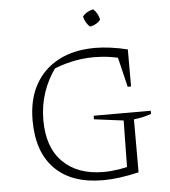

<svg xmlns="http://www.w3.org/2000/svg" viewBox="-58 -905 855 965"><g transform="rotate(-5 370.0 -423.0)"><path d="M423 7Q266 7 181 -78Q96 -163 96 -323Q96 -428 137.5 -503Q179 -578 256 -618.5Q333 -659 440 -659Q476 -659 518 -653.5Q560 -648 604 -637L592 -590Q552 -601 512 -607Q472 -613 431 -613Q374 -613 317.5 -600.5Q261 -588 208 -564L236 -581Q194 -524 172 -458.5Q150 -393 150 -319Q150 -182 224.5 -108Q299 -34 430 -34Q467 -34 507.5 -40.5Q548 -47 593 -60L604 -17Q553 -5 508 1Q463 7 423 7ZM548 -17 552 -283 404 -302V-320H692V-304Q673 -297 650.5 -292Q628 -287 604 -284V-17ZM587 -450 542 -637H604V-450ZM448 -853Q460 -842 468 -827.5Q476 -813 478 -798Q469 -786 454.5 -778Q440 -770 425 -768Q413 -778 405 -792.5Q397 -807 394 -821Q404 -834 418.5 -842Q433 -850 448 -853Z"/></g></svg>

Font: Piazzolla Thin Thin
Style: Regular
Weight: 250
Version: Version 2.005